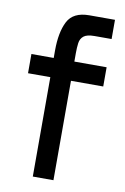

<svg xmlns="http://www.w3.org/2000/svg" viewBox="-81 -749 517 797"><g transform="rotate(10 177.0 -350.0)"><path d="M21 -500H115V-531Q115 -608 138.5 -654Q162 -700 230 -700H338V-619H266Q234 -619 220.5 -608Q207 -597 204.5 -578Q202 -559 202 -536V-500H338V-419H202V0H115V-419H21Z"/></g></svg>

Font: Haskoy Medium
Style: Regular
Weight: 500
Designer: Ertekin Erdin
Foundry: Ertekin Erdin
Version: Version 1.500; ttfautohint (v1.8.3)